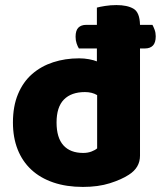

<svg xmlns="http://www.w3.org/2000/svg" viewBox="-20 -721 634 757"><path d="M291 -530Q286 -538 282 -550Q278 -562 278 -576Q278 -601 289 -612Q300 -623 320 -623H362V-691Q372 -694 394 -697.5Q416 -701 439 -701Q482 -701 506.5 -686.5Q531 -672 532 -623H581Q585 -616 589.5 -604Q594 -592 594 -578Q594 -553 583 -541.5Q572 -530 552 -530H532V-107Q532 -60 488 -32Q459 -13 413 1.5Q367 16 307 16Q242 16 190.5 -1.5Q139 -19 103.5 -52Q68 -85 49.5 -132Q31 -179 31 -238Q31 -302 51 -350Q71 -398 106.5 -429Q142 -460 189.5 -475.5Q237 -491 292 -491Q312 -491 331 -487.5Q350 -484 362 -479V-530ZM315 -358Q261 -358 232 -328.5Q203 -299 203 -238Q203 -178 230 -148Q257 -118 308 -118Q326 -118 340.5 -123.5Q355 -129 363 -136V-346Q343 -358 315 -358Z"/></svg>

Font: Baloo Cyrillic
Style: Regular
Weight: 400
Designer: Ek Type, Denis Ignatov
Foundry: Ek Type
Version: Version 1.50 July 26, 2019